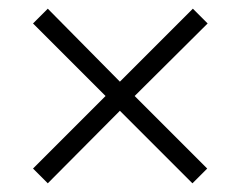

<svg xmlns="http://www.w3.org/2000/svg" viewBox="-20 -574 554 442"><path d="M56 -186 223 -353 56 -520 90 -554 256 -386 424 -554 458 -520 290 -353 457 -186 423 -152 256 -319 90 -152Z"/></svg>

Font: Noto Sans Sinhala SemiCondensed Light
Style: Regular
Weight: 300
Width: 4
Designer: Jelle Bosma - Monotype Design Team
Foundry: Monotype Imaging Inc.
Version: Version 2.006; ttfautohint (v1.8.4.7-5d5b)